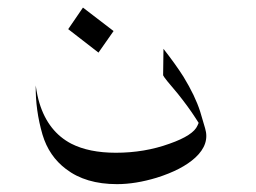

<svg xmlns="http://www.w3.org/2000/svg" viewBox="-20 -380 662 496"><path d="M484.4 -76.2Q466.8 -103.5 439.5 -137.7Q403.3 -179.7 401.4 -185.5L402.3 -253.9Q433.6 -213.9 454.1 -181.6Q484.4 -131.8 497.1 -91.8L509.8 -48.8Q522.5 -7.8 484.4 27.3Q450.2 58.6 384.8 79.1Q330.1 95.7 282.2 95.7Q201.2 95.7 150.4 56.6Q106.4 23.4 89.8 -32.2Q71.3 -95.7 72.3 -159.2Q76.2 -131.8 82 -113.3Q104.5 -40 164.1 -8.8Q210 14.6 279.3 14.6Q353.5 14.6 418 -8.8Q479.5 -30.3 490.2 -55.7L493.2 -62.5ZM273.4 -299.8 234.4 -244.1 156.2 -304.7 194.3 -360.4Z"/></svg>

Font: Thabit-Oblique
Style: Oblique
Weight: 500
Designer: Regenerated by Nadim Shaikli
Foundry: MAK Alagha
Version: 0.01